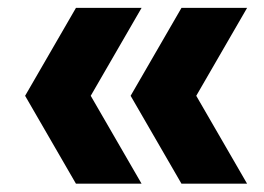

<svg xmlns="http://www.w3.org/2000/svg" viewBox="-20 -520 652 474"><path d="M167.5 -66.5 42 -283.5 167.5 -500.5H329.5L204 -283.5L329.5 -66.5ZM428 -66.5 302.5 -283.5 428 -500.5H590L464.5 -283.5L590 -66.5Z"/></svg>

Font: Encode Sans Condensed Thin
Style: Bold
Weight: 700
Version: Version 3.002